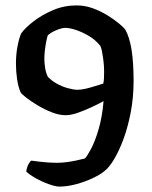

<svg xmlns="http://www.w3.org/2000/svg" viewBox="-20 -585 561 710"><path d="M199 105Q185 105 159 95.5Q133 86 109.5 72.5Q86 59 77 49Q80 31 86 21Q92 11 96 9Q124 13 147.5 15Q171 17 191 17Q209 17 227 14.5Q245 12 262 8.5Q279 5 294 1Q302 -7 316.5 -34Q331 -61 344.5 -106.5Q358 -152 363 -211Q347 -202 321.5 -190Q296 -178 269.5 -168.5Q243 -159 223 -159Q199 -159 172 -169.5Q145 -180 120 -195Q95 -210 77.5 -223.5Q60 -237 56 -244Q47 -265 43 -293.5Q39 -322 39 -349Q39 -383 44.5 -412.5Q50 -442 58 -461Q73 -482 104 -506Q135 -530 176 -547.5Q217 -565 263 -565Q294 -565 323 -554.5Q352 -544 377 -528.5Q402 -513 419.5 -498.5Q437 -484 443 -476Q459 -448 466.5 -401Q474 -354 474 -285Q474 -225 463.5 -170Q453 -115 436.5 -70.5Q420 -26 401.5 4.5Q383 35 367 47Q352 60 323.5 73.5Q295 87 262 96Q229 105 199 105ZM267 -253Q279 -253 297 -257Q315 -261 333 -267Q351 -273 362 -276Q364 -285 364.5 -296.5Q365 -308 365 -321Q365 -340 362.5 -360.5Q360 -381 356.5 -398Q353 -415 347 -420Q331 -439 308 -452.5Q285 -466 261.5 -474Q238 -482 221 -482Q213 -482 202 -478.5Q191 -475 179.5 -469.5Q168 -464 157 -455Q154 -447 151 -431.5Q148 -416 146 -399Q144 -382 144 -368Q144 -351 147 -333Q150 -315 157 -301Q170 -287 189.5 -276Q209 -265 230.5 -259Q252 -253 267 -253Z"/></svg>

Font: Texturina Medium 12pt SemiBold
Style: Regular
Weight: 600
Version: Version 1.002